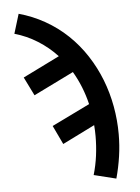

<svg xmlns="http://www.w3.org/2000/svg" viewBox="-53 -570 607 835"><g transform="rotate(-5 250.0 -152.5)"><path d="M421 223 324 199Q336 158 341.5 116Q347 74 347 31Q347 19 346.5 7Q346 -5 345 -17L204 53L165 -29L331 -110Q322 -148 307.5 -184.5Q293 -221 273 -255L98 -169L58 -250L218 -329Q181 -369 134 -398.5Q87 -428 34 -443L60 -528Q119 -512 173 -481.5Q227 -451 271 -409Q315 -367 348.5 -315.5Q382 -264 404 -207.5Q426 -151 437 -90.5Q448 -30 448 31Q448 80 441 128Q434 176 421 223Z"/></g></svg>

Font: Zed Mono Semibold
Style: Regular
Weight: 600
Monospace: yes
Designer: Belleve Invis
Foundry: Belleve Invis
Version: Version 1.0.0; ttfautohint (v1.8.4)